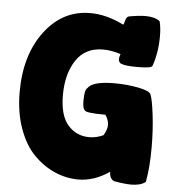

<svg xmlns="http://www.w3.org/2000/svg" viewBox="-52 -767 764 824"><g transform="rotate(5 330.0 -355.0)"><path d="M32 -346Q32 -506 109 -608Q186 -710 305 -710Q375 -710 449 -673Q452 -673 456 -690Q460 -707 470 -710Q514 -718 542 -718Q583 -718 604 -701Q611 -673 611 -638Q611 -566 590 -507Q585 -497 524 -497Q471 -497 453 -506Q444 -513 444 -525Q444 -531 449 -546Q409 -559 373 -559Q296 -559 257 -499.5Q218 -440 218 -350Q218 -261 254.5 -220Q291 -179 346 -179Q377 -179 407 -193Q422 -219 422 -238Q422 -259 407 -281Q319 -281 317 -293Q308 -300 308 -332Q308 -381 320 -388Q340 -419 435 -419Q488 -419 537 -409.5Q586 -400 592 -385Q601 -364 609 -298Q617 -232 617 -158Q617 -70 605 -9Q584 8 543 8Q516 8 470 0Q449 -8 449 -39Q383 6 315 6Q263 6 213.5 -15.5Q164 -37 123 -78.5Q82 -120 57 -189.5Q32 -259 32 -346Z"/></g></svg>

Font: Gorditas
Style: Bold
Weight: 700
Designer: Gustavo Dipre (gbrenda1987@gmail.com)
Foundry: Gustavo Dipre (gbrenda1987@gmail.com)
Version: Version 001.001